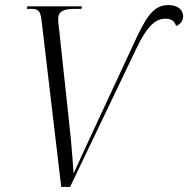

<svg xmlns="http://www.w3.org/2000/svg" viewBox="-20 -739 744 759"><path d="M146 -644 222 0H257L518 -545C565 -644 599 -665 634 -665C656 -665 670 -657 676 -636C694 -644 704 -657 704 -674C704 -698 685 -719 646 -719C582 -719 554 -665 503 -554L336 -195C313 -146 289 -93 271 -53C268 -97 264 -149 259 -201L213 -629C211 -643 210 -655 210 -664C210 -694 231 -704 276 -704H302L304 -714H88L86 -704H102C134 -704 141 -696 146 -644Z"/></svg>

Font: Noto Serif Display SemiCondensed Light
Style: Italic
Weight: 300
Width: 4
Italic angle: -12°
Designer: Monotype Design Team
Foundry: Monotype Imaging Inc.
Version: Version 2.009